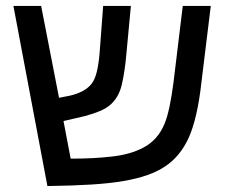

<svg xmlns="http://www.w3.org/2000/svg" viewBox="-20 -619 770 644"><path d="M139 5 25 -599H118L178 -291L214 -298Q266 -310 288 -339Q299 -354 305 -379.5Q311 -405 314 -440L326 -599H419L404 -439Q399 -380 388.5 -335Q378 -290 347 -265Q335 -255 315 -246.5Q295 -238 266 -230L193 -213L217 -87H229Q294 -87 356 -94Q418 -101 461 -124Q509 -149 532 -204Q541 -226 548.5 -261Q556 -296 562 -343L593 -599H687L656 -346Q649 -282 638 -235Q627 -188 613 -157Q584 -94 534 -61Q484 -27 395 -12Q350 -4 286 0Q222 4 139 5Z"/></svg>

Font: Noto Sans Hebrew Droid
Style: Regular
Weight: 400
Designer: Monotype Design Team
Foundry: Monotype Imaging Inc.
Version: Version 1.100